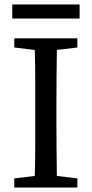

<svg xmlns="http://www.w3.org/2000/svg" viewBox="-20 -841 411 861"><path d="M44 -628V-669H327V-628L235 -617Q234 -554 233.5 -489Q233 -424 233 -359V-310Q233 -246 233.5 -181.5Q234 -117 235 -52L327 -41V0H44V-41L136 -52Q138 -115 138 -180Q138 -245 138 -310V-359Q138 -424 138 -488.5Q138 -553 136 -617ZM35 -758V-821H337V-758Z"/></svg>

Font: Source Serif Pro
Style: Regular
Weight: 400
Designer: Frank Grießhammer
Foundry: Adobe Systems Incorporated
Version: Version 3.001;hotconv 1.0.111;makeotfexe 2.5.65597